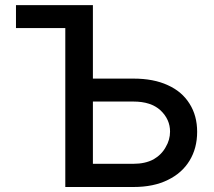

<svg xmlns="http://www.w3.org/2000/svg" viewBox="-20 -748 855 768"><path d="M43.9 -635.7Q43.9 -658.2 43.9 -727.5Q101.6 -727.5 274.4 -727.5Q274.4 -704.1 274.4 -635.7Q216.8 -635.7 43.9 -635.7ZM317.4 -433.6Q367.2 -433.6 513.7 -433.6Q594.7 -433.6 651.4 -407.2Q708 -381.8 738.3 -333Q768.6 -285.2 768.6 -220.7Q768.6 -155.3 738.3 -105.5Q708 -55.7 651.4 -28.3Q594.7 0 513.7 0Q422.9 0 241.2 0Q241.2 -181.6 241.2 -727.5Q268.6 -727.5 351.6 -727.5Q351.6 -568.4 351.6 -92.8Q392.6 -92.8 513.7 -92.8Q560.5 -92.8 593.8 -110.4Q626 -128.9 642.6 -159.2Q660.2 -188.5 660.2 -221.7Q660.2 -270.5 622.1 -306.6Q584 -341.8 513.7 -341.8Q448.2 -341.8 317.4 -341.8Q317.4 -364.3 317.4 -433.6Z"/></svg>

Font: DeepSea
Style: Medium
Weight: 500
Designer: Stem
Version: Version 3.019;git-0a5106e0b